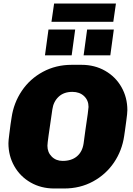

<svg xmlns="http://www.w3.org/2000/svg" viewBox="-20 -1063 759 1093"><path d="M289 10Q214 10 154.5 -24Q95 -58 61.5 -117Q28 -176 28 -248Q28 -262 33 -300Q38 -338 40 -355L46 -394Q58 -477 104 -545.5Q150 -614 224 -654Q298 -694 388 -694H444Q519 -694 578.5 -660Q638 -626 671.5 -567Q705 -508 705 -436Q705 -419 699 -375.5Q693 -332 691 -317L687 -290Q675 -206 629 -138Q583 -70 509.5 -30Q436 10 345 10ZM456 -247 466 -321Q484 -441 484 -454Q484 -492 458.5 -516Q433 -540 392 -540Q343 -540 313.5 -512Q284 -484 278 -440Q263 -338 256.5 -291.5Q250 -245 250 -233Q250 -196 274.5 -171.5Q299 -147 337 -147Q387 -147 418 -173Q449 -199 456 -247ZM640 -1043 625 -939H273L288 -1043ZM388 -748H236L256 -895H408ZM608 -748H456L476 -895H628Z"/></svg>

Font: Chivo Black Italic
Style: Regular
Weight: 900
Italic angle: -8.05°
Designer: Hector Gatti
Foundry: Omnibus-Type
Version: Version 1.007